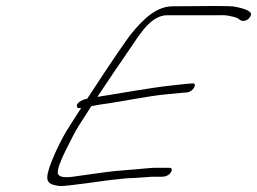

<svg xmlns="http://www.w3.org/2000/svg" viewBox="-20 -640 859 642"><path d="M551.5 -64C556.5 -72 554.9 -79 546.9 -79H507.9C498.9 -79 489.9 -79 480.4 -78C440.4 -74 406.5 -72 364.5 -68C338.5 -66 247.6 -52 223.1 -49C192.2 -45 176.1 -49 173.6 -60C171 -71 179.8 -97 199.5 -137C219.2 -177 233.5 -204 242.4 -218L285.4 -285C304.3 -289 324.8 -292 346.3 -295C399.2 -303 484.6 -320 530.6 -324C561.1 -327 581 -329 591.5 -330L606 -331C627.5 -334 642.3 -364 621.8 -361L608.3 -360C597.8 -359 576.8 -357 543.9 -353C479.4 -346 370.6 -326 305.6 -316C337.8 -365 377.3 -423 423.3 -490C449 -530 471.3 -557 490.2 -571C506.1 -583 523.1 -589 538.1 -589H702.1C716.1 -589 729.6 -590 740.6 -588C754.1 -585 772.1 -583 780.2 -575C789.8 -566 810.2 -569 818.6 -588C824 -601 804.4 -610 763.4 -618C757.9 -619 738.4 -620 703.4 -620C668.4 -620 619.9 -619 557.9 -619C506.9 -619 463.6 -582 420.5 -529C400.2 -504 352.3 -433 275.6 -316L271.7 -310C260.7 -308 251.7 -304 243.8 -298C234.3 -291 233.4 -275 249.4 -279H251.4L212.4 -218C185.2 -177 154.2 -110 143 -73C130.3 -31 142.3 -23 178.9 -18C197.9 -16 328.7 -36 348.7 -38C379.2 -41 404.2 -45 431.2 -45L489.1 -49H520.1C533.1 -49 544.1 -53 551.5 -64Z"/></svg>

Font: MewTooHand
Style: UltimateIta
Weight: 400
Designer: Mew Too, Robert Jablonski
Version: Version 0.77